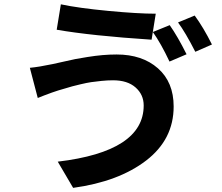

<svg xmlns="http://www.w3.org/2000/svg" viewBox="-20 -825 1040 901"><path d="M776.4 -707Q813.5 -654.3 855.5 -570.3L775.4 -536.1Q735.4 -621.1 697.3 -674.8ZM893.6 -752Q934.6 -696.3 974.6 -616.2L896.5 -582Q849.6 -673.8 815.4 -719.7ZM654.3 -330.1Q654.3 -380.9 616.2 -414.6Q578.1 -448.2 510.7 -448.2Q484.4 -448.2 456.1 -445.3Q427.7 -442.4 407.7 -439.5Q387.7 -436.5 358.9 -429.7Q330.1 -422.9 319.3 -419.9Q308.6 -417 281.2 -408.7Q253.9 -400.4 252.9 -400.4Q240.2 -396.5 223.6 -390.6Q207 -384.8 187 -377Q167 -369.1 157.2 -365.2L120.1 -506.8Q162.1 -510.7 227.5 -524.4Q234.4 -525.4 273.9 -534.7Q313.5 -543.9 334 -547.9Q354.5 -551.8 391.1 -557.6Q427.7 -563.5 460.9 -566.4Q494.1 -569.3 527.3 -569.3Q647.5 -569.3 721.2 -504.4Q794.9 -439.5 794.9 -325.2Q794.9 -170.9 666 -71.8Q537.1 27.3 323.2 56.6L251 -66.4Q654.3 -114.3 654.3 -330.1ZM265.6 -804.7Q348.6 -787.1 487.8 -773.9Q627 -760.7 710.9 -760.7L691.4 -638.7Q409.2 -657.2 246.1 -685.5Z"/></svg>

Font: Nasu
Style: Bold
Weight: 700
Designer: Ryoko NISHIZUKA (kana &amp; ideographs); Paul D. Hunt (Latin, Greek &amp; Cyrillic); Wenlong ZHANG (bopomofo); Sandoll C
Version: Version 2014.1215